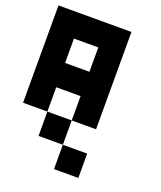

<svg xmlns="http://www.w3.org/2000/svg" viewBox="-139 -464 778 927"><g transform="rotate(20 250.0 0.0)"><path d="M375 -375V125H250V0H125V125H0V-375ZM125 -250V-125H250V-250ZM250 125V250H125V125ZM375 250V375H250V250Z"/></g></svg>

Font: Bytesized
Style: Regular
Weight: 400
Monospace: yes
Designer: baltdev
Version: Version 1.000